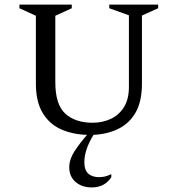

<svg xmlns="http://www.w3.org/2000/svg" viewBox="-20 -580 777 840"><path d="M382 240Q338 240 310.5 216Q283 192 283 152Q283 118 304.5 84Q326 50 361 10Q296 8 245.5 -15Q195 -38 166 -87Q137 -136 137 -214V-511L65 -544V-560H294V-544L222 -511V-221Q222 -122 266 -82.5Q310 -43 385 -43Q429 -43 465 -60Q501 -77 522.5 -111.5Q544 -146 544 -200V-513L458 -544V-560H672V-544L601 -512V-214Q601 -137 574 -89Q547 -41 499 -17Q451 7 389 10Q368 45 358.5 74Q349 103 349 130Q349 164 366 179.5Q383 195 414 195Q425 195 437.5 192.5Q450 190 464 183H467V195Q454 216 432.5 228Q411 240 382 240Z"/></svg>

Font: Spectral SC
Style: Regular
Weight: 400
Designer: Jean-Baptiste Levee
Foundry: Production Type
Version: Version 2.001